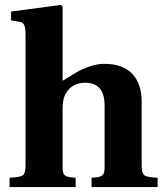

<svg xmlns="http://www.w3.org/2000/svg" viewBox="-20 -762 671 782"><path d="M19 0V-38Q62 -40 73 -48Q84 -56 84 -87V-621Q84 -649 78.5 -660Q73 -671 60 -673L25 -679V-715L228 -742L235 -736V-433Q275 -458 295 -469.5Q315 -481 345.5 -491.5Q376 -502 404 -502Q481 -502 519 -461Q557 -420 557 -347V-87Q557 -56 568 -48Q579 -40 622 -38V0H353V-38L374 -40Q391 -42 398.5 -49.5Q406 -57 406 -80V-332Q406 -425 327 -425Q270 -425 245 -376Q235 -356 235 -317V-80Q235 -57 242.5 -49.5Q250 -42 267 -40L288 -38V0Z"/></svg>

Font: Heuristica
Style: Bold
Weight: 700
Version: Version 1.0.2